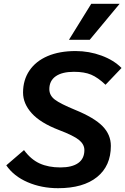

<svg xmlns="http://www.w3.org/2000/svg" viewBox="-20 -978 658 1008"><path d="M13 -110 106 -190Q142 -141 188 -120Q234 -99 297 -99Q358 -99 390.5 -122Q423 -145 423 -190Q423 -220 395 -243Q367 -266 288 -296Q192 -333 146.5 -383.5Q101 -434 101 -492Q101 -558 134.5 -607.5Q168 -657 230 -683.5Q292 -710 377 -710Q448 -710 513 -686Q578 -662 618 -621L534 -533Q494 -571 458.5 -586Q423 -601 368 -601Q306 -601 272.5 -577.5Q239 -554 239 -510Q239 -477 268 -455Q297 -433 375 -401Q475 -360 518.5 -315.5Q562 -271 562 -212Q562 -107 489.5 -48.5Q417 10 285 10Q198 10 125 -21.5Q52 -53 13 -110ZM459 -958H608L451 -769H342Z"/></svg>

Font: Niramit
Style: Bold Italic
Weight: 700
Italic angle: -10°
Designer: Katatrad Aksorn Co.,Ltd.
Foundry: Cadson Demak Co.,Ltd.
Version: Version 1.001; ttfautohint (v1.6)